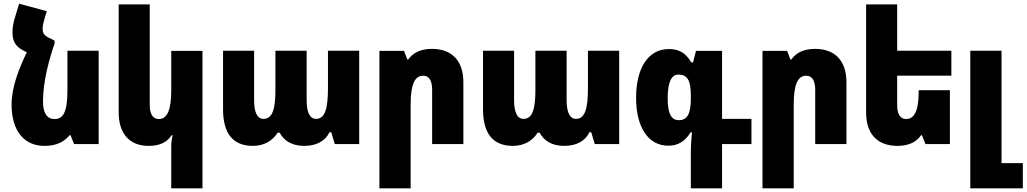

<svg xmlns="http://www.w3.org/2000/svg" viewBox="-20 -784 5587 1045"><path d="M277 -563 257 -573C219 -590 212 -603 212 -628C212 -646 218 -668 225 -692L235 -723L84 -764L63 -694C55 -669 48 -641 48 -608C48 -559 65 -531 107 -509L126 -499C86 -418 43 -312 43 -216C43 -70 112 10 222 10C285 10 327 -10 359 -48H364L383 0H517V-508H347V-292C347 -174 324 -136 277 -136C237 -136 214 -167 214 -231C214 -347 251 -471 277 -547Z M1082 241V-507H912V-292C912 -187 891 -136 844 -136C811 -136 795 -165 795 -213V-760H626V-172C626 -55 687 10 788 10C851 10 889 -10 914 -48H919C915 -27 912 -6 912 14V241Z M1357 10C1416 10 1465 -18 1491 -62H1502C1525 -19 1567 10 1636 10C1700 10 1750 -15 1773 -64H1783L1802 0H1935V-508H1765V-304C1765 -190 1748 -137 1700 -137C1666 -137 1649 -173 1649 -239V-508H1479V-293C1479 -188 1462 -137 1414 -137C1380 -137 1363 -173 1363 -239V-508H1194V-189C1194 -57 1248 10 1357 10Z M2045 241H2215V-216C2215 -321 2236 -372 2283 -372C2316 -372 2332 -344 2332 -295V0H2502V-336C2502 -453 2440 -518 2331 -518C2272 -518 2228 -498 2202 -460H2197L2179 -507H2045Z M2772 10C2831 10 2880 -18 2906 -62H2917C2940 -19 2982 10 3051 10C3115 10 3165 -15 3188 -64H3198L3217 0H3350V-508H3180V-304C3180 -190 3163 -137 3115 -137C3081 -137 3064 -173 3064 -239V-508H2894V-293C2894 -188 2877 -137 2829 -137C2795 -137 2778 -173 2778 -239V-508H2609V-189C2609 -57 2663 10 2772 10Z M3740 241H3910V0H4070V-137H3910V-507H3768L3752 -444H3743C3710 -499 3673 -517 3620 -517C3509 -517 3442 -415 3442 -251C3442 -92 3508 9 3617 9C3668 9 3708 -13 3739 -64H3746C3742 -17 3740 15 3740 37ZM3675 -130C3634 -130 3614 -164 3614 -249C3614 -338 3635 -378 3672 -378C3721 -378 3740 -348 3740 -262V-246C3740 -162 3719 -130 3675 -130Z M4130 241H4300V-216C4300 -321 4321 -372 4368 -372C4401 -372 4417 -344 4417 -295V0H4587V-336C4587 -453 4525 -518 4416 -518C4357 -518 4313 -498 4287 -460H4282L4264 -507H4130Z M5150 -293H4980V-282C4980 -188 4959 -136 4912 -136C4879 -136 4863 -165 4863 -213V-372H5158V-508H4863V-760H4694V-172C4694 -55 4755 10 4865 10C4923 10 4968 -10 4993 -48H4998L5017 0H5150Z M5261 241H5547V104H5431V-508H5261Z"/></svg>

Font: Noto Sans Armenian Condensed Black
Style: Regular
Weight: 900
Width: 3
Designer: Monotype Design Team
Foundry: Monotype Imaging Inc.
Version: Version 2.008